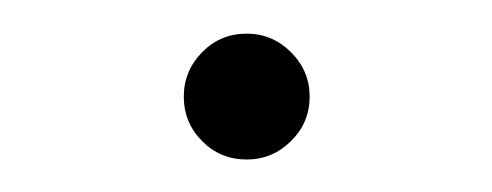

<svg xmlns="http://www.w3.org/2000/svg" viewBox="-20 -377 300 117"><path d="M130.3 -279.8Q114.3 -279.8 103.2 -291Q92 -302.2 92 -318.2Q92 -333.8 103.2 -345.2Q114.3 -356.5 130.3 -356.5Q146 -356.5 157.3 -345.2Q168.7 -333.8 168.7 -318.2Q168.7 -302.2 157.3 -291Q146 -279.8 130.3 -279.8Z"/></svg>

Font: Inter Extra Light BETA
Style: Regular
Weight: 200
Designer: Rasmus Andersson
Foundry: rsms
Version: Version 3.011;git-f93a4a705